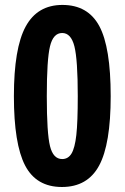

<svg xmlns="http://www.w3.org/2000/svg" viewBox="-20 -745 503 775"><path d="M426.8 -356.9Q426.8 -163.1 380.1 -76.7Q333.5 9.8 230 9.8Q126.5 9.8 81.3 -77.1Q36.1 -164.1 36.1 -356.9Q36.1 -550.3 83.5 -637.7Q130.9 -725.1 231.9 -725.1Q335 -725.1 380.9 -639.6Q426.8 -554.2 426.8 -356.9ZM168.9 -356.9Q168.9 -207 181.9 -155Q194.8 -103 231 -103Q255.4 -103 268.8 -125.5Q282.2 -147.9 288.1 -200Q293.9 -252 293.9 -356.9Q293.9 -504.4 280.3 -558.1Q266.6 -611.8 231 -611.8Q194.8 -611.8 181.9 -558.3Q168.9 -504.9 168.9 -356.9Z"/></svg>

Font: TypoPRO Open Sans Condensed
Style: Bold
Weight: 700
Width: 3
Foundry: Ascender Corporation
Version: Version 1.11